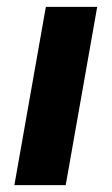

<svg xmlns="http://www.w3.org/2000/svg" viewBox="-20 -541 326 561"><path d="M22 0 114 -521H264L172 0Z"/></svg>

Font: DM Sans 10pt Black
Style: Italic
Weight: 900
Italic angle: -10°
Version: Version 4.004;gftools[0.9.30]